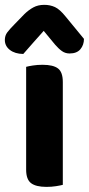

<svg xmlns="http://www.w3.org/2000/svg" viewBox="-44 -749 360 777"><path d="M61.8 -277.6H210.2V-1Q200.8 1.5 182.9 4.4Q164.9 7.3 144 7.3Q101.5 7.3 81.6 -7.9Q61.8 -23.1 61.8 -62.2ZM210.2 -230.4H61.8V-478.5Q71.3 -481.2 89.3 -484Q107.3 -486.8 128.2 -486.8Q171.4 -486.8 190.8 -471.9Q210.2 -457.1 210.2 -417.1ZM178.9 -568.4 132.9 -624.1Q107.6 -595.3 89.7 -575.6Q71.8 -555.9 50.2 -530.6Q16.3 -531.1 -4.1 -547Q-24.4 -562.8 -24.4 -587.2Q-24.4 -605 -14.5 -618.1Q-4.6 -631.2 14.3 -650.3L54.8 -692Q72.3 -709 91.2 -719.2Q110 -729.4 135.2 -729.4Q158.8 -729.4 178.4 -720.4Q198 -711.3 221.7 -681.8L295.8 -591.7Q295.8 -567.3 281.5 -550Q267.2 -532.6 237.5 -532.6Q220.2 -532.6 206.6 -542.3Q193 -552 178.9 -568.4Z"/></svg>

Font: Baloo Bhaijaan 2
Style: Regular
Weight: 400
Designer: Sanskriti Dholi, Noopur Datye and Ek Type
Foundry: Ek Type
Version: Version 1.701